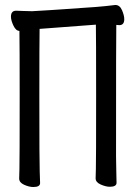

<svg xmlns="http://www.w3.org/2000/svg" viewBox="-20 -734 540 771"><path d="M114 17Q97 17 77 8Q57 -1 57 -17Q57 -29 58 -55Q59 -81 59 -351Q59 -547 58 -610Q44 -610 34 -631Q24 -652 24 -667Q24 -691 45 -691Q52 -691 70.5 -690Q89 -689 109 -689Q123 -689 365 -706Q403 -709 443 -714Q461 -714 470 -693Q479 -672 479 -657Q479 -633 459 -633L447 -634Q446 -613 446 -106Q446 -75 447 -46Q448 -17 448 0Q448 16 421 16Q405 16 384.5 7Q364 -2 364 -18Q364 -30 365 -56Q366 -82 366 -352Q366 -592 365 -635Q211 -624 139 -618Q138 -566 138 -344Q138 -74 139.5 -45Q141 -16 141 1Q141 17 114 17Z"/></svg>

Font: LXGW WenKai Mono TC
Style: Bold
Weight: 700
Designer: LXGW / Fontworks Inc.
Foundry: LXGW / Fontworks Inc.
Version: Version 1.330